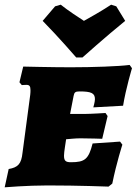

<svg xmlns="http://www.w3.org/2000/svg" viewBox="-37 -791 583 819"><path d="M198 -764 145 -702C213 -633 288 -546 288 -546H315C315 -546 412 -633 497 -702L459 -764L437 -771C396 -744 348 -717 321 -702C298 -717 256 -744 222 -771ZM236 -127C236 -143 243 -181 245 -197C260 -198 283 -201 306 -201C341 -201 399 -199 399 -199L422 -296L413 -309C413 -309 349 -305 326 -305H262L277 -382C280 -397 284 -401 302 -401C352 -401 368 -394 368 -368C368 -356 361 -333 361 -333L488 -340C500 -414 526 -500 526 -500L516 -514C471 -508 360 -504 264 -504C186 -504 62 -507 62 -507L46 -440L56 -428C56 -428 67 -429 76 -429C88 -429 93 -424 93 -407C93 -402 93 -395 92 -387L59 -139C54 -92 40 -77 0 -70L-17 8C-17 8 78 0 166 0C299 0 426 5 426 5L442 -8C460 -97 485 -174 485 -174L475 -187L358 -179C341 -112 325 -99 266 -99C244 -99 236 -104 236 -127Z"/></svg>

Font: Alegreya SC Black
Style: Italic
Weight: 900
Italic angle: -7°
Designer: Juan Pablo del Peral
Foundry: Huerta Tipografica
Version: Version 2.007;PS 002.007;hotconv 1.0.88;makeotf.lib2.5.64775